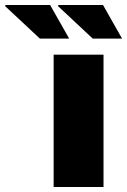

<svg xmlns="http://www.w3.org/2000/svg" viewBox="-154 -746 507 766"><path d="M60 0V-528H259V0ZM216 -592 77 -722 79 -726H257L333 -592ZM5 -592 -134 -722 -132 -726H46L122 -592Z"/></svg>

Font: Archivo SemiBold Black
Style: Regular
Weight: 900
Version: Version 2.001